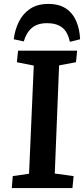

<svg xmlns="http://www.w3.org/2000/svg" viewBox="-20 -958 428 978"><path d="M152 -624 66 -641 72 -700H373L367 -641L281 -625L259 -74L355 -61L349 0H40L45 -61L128 -73ZM336 -745Q325 -796 296.5 -818Q268 -840 220 -840Q171 -840 142.5 -816Q114 -792 101 -747L50 -758Q56 -807 76.5 -848Q97 -889 134 -913.5Q171 -938 226 -938Q281 -938 316 -914.5Q351 -891 368.5 -850Q386 -809 388 -758Z"/></svg>

Font: Literata 12pt SemiBold
Style: Italic
Weight: 600
Italic angle: -2°
Designer: Latin by Veronika Burian and Jose Scaglione. Greek by Irene Vlachou. Cyrillic by Vera Evstafieva
Foundry: TypeTogether
Version: Version 3.002